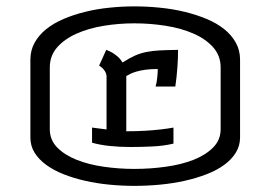

<svg xmlns="http://www.w3.org/2000/svg" viewBox="-20 -654 841 608"><path d="M405.3 -633.8Q446.3 -633.8 487.1 -629.6Q527.8 -625.5 564.9 -616.5Q602.1 -607.4 634.3 -594Q666.5 -580.6 689.9 -561.8Q713.4 -543 726.8 -518.8Q740.2 -494.6 740.2 -464.8V-218.8Q740.2 -192.4 726.8 -170.7Q713.4 -148.9 689.9 -131.8Q666.5 -114.7 634.3 -102.3Q602.1 -89.8 564.9 -81.5Q527.8 -73.2 487.1 -69.3Q446.3 -65.4 405.3 -65.4Q365.7 -65.4 325.9 -69.3Q286.1 -73.2 249.5 -81.5Q212.9 -89.8 181.4 -102.3Q149.9 -114.7 126.5 -131.8Q103 -148.9 89.6 -170.4Q76.2 -191.9 76.2 -218.8V-464.8Q76.2 -494.6 89.6 -518.8Q103 -543 126.5 -561.8Q149.9 -580.6 181.4 -594Q212.9 -607.4 249.5 -616.5Q286.1 -625.5 325.9 -629.6Q365.7 -633.8 405.3 -633.8ZM405.3 -580.1Q356.4 -580.1 308.6 -572.3Q260.7 -564.5 222.7 -547.6Q184.6 -530.8 161.1 -504.2Q137.7 -477.5 137.7 -440.4V-245.1Q137.7 -210.9 161.1 -187Q184.6 -163.1 222.7 -147.9Q260.7 -132.8 308.6 -126Q356.4 -119.1 405.3 -119.1Q456.1 -119.1 505.1 -126Q554.2 -132.8 592.8 -147.9Q631.3 -163.1 655 -187Q678.7 -210.9 678.7 -245.1V-440.4Q678.7 -477.5 655 -504.2Q631.3 -530.8 592.8 -547.6Q554.2 -564.5 505.1 -572.3Q456.1 -580.1 405.3 -580.1ZM543.9 -496.1Q543.9 -469.7 541.7 -440.2Q539.6 -410.6 535.2 -379.9H472.7Q474.1 -385.7 476.1 -394.5Q477.1 -401.4 478.3 -411.9Q479.5 -422.4 479.5 -435.5Q456.5 -435.5 439.9 -433.1Q423.3 -430.7 411.6 -427.2Q399.9 -423.8 392.3 -419.9Q384.8 -416 379.9 -413.1V-238.3Q413.6 -238.3 440.9 -240Q468.3 -241.7 488.3 -244.1Q511.2 -246.6 529.3 -250V-199.2Q498.5 -191.9 462.6 -190.2Q426.8 -188.5 393.6 -188.5Q358.9 -188.5 328.1 -191.7Q297.4 -194.8 271.5 -202.1V-250L317.4 -244.1V-414.1Q316.4 -422.4 312.5 -428.2Q308.6 -434.1 304.7 -438Q299.3 -442.9 293.9 -446.3L316.4 -496.1Q326.2 -492.7 335.4 -487.3Q343.8 -482.4 352.5 -474.9Q361.3 -467.3 368.2 -456.1Q389.2 -469.7 406.5 -477.5Q423.8 -485.4 443.1 -489.3Q462.4 -493.2 486.3 -494.4Q510.3 -495.6 543.9 -496.1Z"/></svg>

Font: Revalia
Style: Regular
Weight: 400
Designer: Johan Kallas, Mihkel Virkus
Foundry: Johan Kallas, Mihkel Virkus
Version: Version 1.001